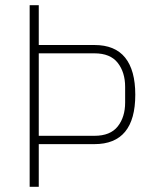

<svg xmlns="http://www.w3.org/2000/svg" viewBox="-20 -718 578 738"><path d="M94 0V-698H129V-545H343Q422 -545 461 -496.5Q500 -448 500 -354Q500 -164 343 -164H129V0ZM129 -196H343Q404 -196 432.5 -232Q461 -268 461 -324V-384Q461 -440 432.5 -476.5Q404 -513 343 -513H129Z"/></svg>

Font: IBM Plex Sans Cond ExtLt
Style: Regular
Weight: 200
Width: 3
Designer: Mike Abbink, Paul van der Laan, Pieter van Rosmalen
Foundry: Bold Monday
Version: Version 1.3